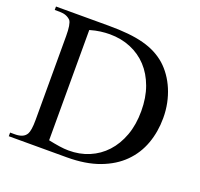

<svg xmlns="http://www.w3.org/2000/svg" viewBox="-117 -791 957 921"><g transform="rotate(20 361.5 -331.0)"><path d="M684.1 -335Q684.1 -265.1 662.1 -204.1Q640.1 -143.1 594.7 -97.7Q549.3 -52.2 479.5 -26.1Q409.7 0 314 0H17.6V-18.6H42.5Q63.5 -18.6 78.4 -24.9Q93.3 -31.2 101.1 -44.9Q106 -53.2 108.9 -71.3Q111.8 -89.4 111.8 -117.7V-545.4Q111.8 -606.4 99.1 -623.5Q88.9 -633.8 75 -639.2Q61 -644.5 42.5 -644.5H17.6V-662.1H286.6Q341.8 -662.1 386 -657.7Q430.2 -653.3 465.8 -643.8Q501.5 -634.3 530 -619.4Q558.6 -604.5 582 -584Q605 -563.5 623.8 -536.6Q642.6 -509.8 656 -478Q669.4 -446.3 676.8 -410.2Q684.1 -374 684.1 -335ZM573.7 -330.1Q573.7 -398.9 553.7 -453.6Q533.7 -508.3 498.3 -546.4Q462.9 -584.5 413.8 -605Q364.7 -625.5 306.2 -625.5Q284.2 -625.5 259.5 -622.3Q234.9 -619.1 206.1 -610.8V-47.9Q236.8 -41.5 262.7 -37.6Q288.6 -33.7 309.6 -33.7Q365.7 -33.2 414.1 -53.5Q462.4 -73.7 497.8 -112.1Q533.2 -150.4 553.5 -205.6Q573.7 -260.7 573.7 -330.1Z"/></g></svg>

Font: Campania
Style: Regular
Weight: 400
Version: Version 2.009